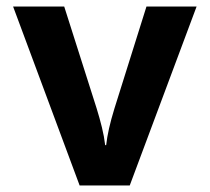

<svg xmlns="http://www.w3.org/2000/svg" viewBox="-20 -566 640 586"><path d="M376 0 580 -546H427L329 -234Q309 -169 304 -123H301Q298 -149 291 -177.5Q284 -206 275 -235L176 -546H20L223 0Z"/></svg>

Font: Noto Sans Mono UI
Style: Bold
Weight: 700
Designer: Monotype Design team
Foundry: Monotype Imaging Inc.
Version: 1.000